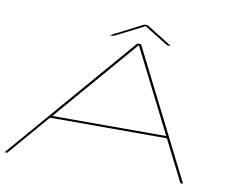

<svg xmlns="http://www.w3.org/2000/svg" viewBox="-83 -892 1231 1001"><g transform="rotate(10 532.5 -391.0)"><path d="M0.5 0 584 -678.5H603.5L945.5 0H931.5L821.5 -218.5H202.5L15 0ZM213 -229.5H816L593.5 -671H593ZM435 -696 603 -782H620L758 -696H739L611 -775L455 -696Z"/></g></svg>

Font: Anybody UltraExpanded Thin
Style: Italic
Weight: 100
Width: 9
Italic angle: -10°
Designer: Tyler Finck
Foundry: Etcetera Type Company
Version: Version 1.010; ttfautohint (v1.8.3) -l 8 -r 50 -G 200 -x 14 